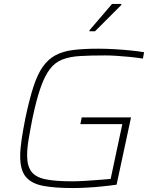

<svg xmlns="http://www.w3.org/2000/svg" viewBox="-20 -942 782 970"><path d="M346 8Q257 8 198.5 -3Q140 -14 111 -48Q82 -82 82 -152Q82 -188 89 -235.5Q96 -283 108 -344Q128 -439 148.5 -502.5Q169 -566 196 -604.5Q223 -643 260.5 -663Q298 -683 350.5 -689.5Q403 -696 477 -696Q516 -696 558.5 -693.5Q601 -691 641 -687Q681 -683 708 -678L702 -646Q671 -651 636 -654.5Q601 -658 568.5 -660Q536 -662 512 -662Q439 -662 386 -659Q333 -656 295.5 -641.5Q258 -627 232 -593Q206 -559 185 -499Q164 -439 144 -344Q132 -283 124.5 -237.5Q117 -192 117 -157Q117 -103 139 -74.5Q161 -46 211 -36Q261 -26 344 -26Q370 -26 406 -28Q442 -30 478 -33Q514 -36 539 -38L598 -315H386L393 -349H642L569 -9Q534 -4 494.5 0Q455 4 417 6Q379 8 346 8ZM432 -784V-789L546 -922H593V-917L460 -784Z"/></svg>

Font: Saira SemiExpanded Thin
Style: Italic
Weight: 250
Width: 6
Italic angle: -12°
Designer: Hector Gatti with collaboration of the Omnibus-Type team
Foundry: Omnibus-Type
Version: Version 1.101